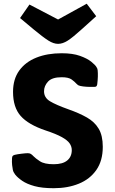

<svg xmlns="http://www.w3.org/2000/svg" viewBox="-20 -996 614 1028"><path d="M267.6 11.7Q205.6 11.7 164.8 0.5Q124 -10.7 99.4 -27.6Q74.7 -44.4 61.5 -61Q57.1 -67.4 53.7 -73.2Q50.3 -79.1 48.8 -86.4Q46.9 -96.2 44.9 -112.1Q43 -127.9 44.4 -148.9Q44.9 -157.7 47.9 -161.1Q51.3 -165 59.1 -167Q73.2 -170.4 95.9 -173.1Q118.7 -175.8 128.4 -175.8Q138.7 -175.8 145 -171.9Q151.4 -168 160.2 -158.7Q169.9 -148.4 193.8 -132.6Q217.8 -116.7 267.6 -116.7Q315.4 -116.7 339.8 -136.7Q364.3 -156.7 364.3 -192.4Q364.3 -211.4 352.8 -228.3Q341.3 -245.1 311 -262Q280.8 -278.8 224.6 -297.4Q131.8 -328.6 90.8 -375Q49.8 -421.4 49.8 -503.9Q49.8 -572.3 83 -618.2Q116.2 -664.1 174.8 -687.5Q233.4 -710.9 310.1 -710.9Q369.1 -710.9 408 -697Q446.8 -683.1 468.3 -665.8Q489.7 -648.4 496.1 -637.7Q500 -631.3 501.2 -628.2Q502.4 -625 502.9 -619.6Q504.4 -604.5 503.9 -585.9Q503.4 -567.4 500.5 -543.9Q499 -536.1 495.1 -533.2Q491.7 -530.8 484.4 -530.8Q437 -529.8 411.1 -535.6Q400.9 -538.1 397.5 -540.5Q394 -543 388.7 -548.3Q380.9 -557.6 364 -570.1Q347.2 -582.5 310.1 -582.5Q258.8 -582.5 237.3 -559.3Q215.8 -536.1 215.8 -507.3Q215.8 -473.1 247.6 -453.9Q279.3 -434.6 347.7 -410.2Q404.8 -390.1 445.8 -366.7Q486.8 -343.3 508.5 -306.6Q530.3 -270 530.3 -210Q530.3 -135.3 495.8 -85.9Q461.4 -36.6 402.1 -12.5Q342.8 11.7 267.6 11.7ZM444.3 -976.1 495.1 -909.2 416.5 -838.4Q369.1 -795.4 342.3 -778.3Q315.4 -761.2 291 -761.2Q266.6 -761.2 238.5 -779.1Q210.4 -796.9 159.7 -838.9L87.4 -899.4L137.7 -971.7L291 -891.6Z"/></svg>

Font: ADLaM Display
Style: Regular
Weight: 400
Designer: Mark Jamra, Neil Patel, Concept: Andrew Footit
Foundry: Microsoft
Version: Version 2.000; ttfautohint (v1.8.4.7-5d5b);gftools[0.9.28]